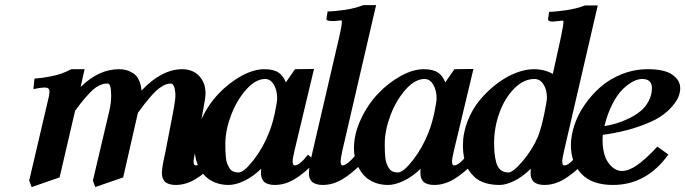

<svg xmlns="http://www.w3.org/2000/svg" viewBox="-20 -718 2706 758"><path d="M632.8 -116.7 663.6 -276.4Q672.4 -321.8 672.4 -339.8Q672.4 -363.3 667.2 -375.7Q662.1 -388.2 655.8 -388.2Q645.5 -388.2 637 -385.5Q628.4 -382.8 613 -372.8Q597.7 -362.8 575.4 -337.6Q553.2 -312.5 524.4 -272.5L466.3 -17.6L356 20.5L346.7 -4.9L411.6 -280.3Q418.9 -311.5 418.9 -339.8Q418.9 -388.2 405.3 -388.2Q396.5 -388.2 390.6 -387.2Q384.8 -386.2 372.3 -380.6Q359.9 -375 347.7 -364.3Q335.4 -353.5 316.7 -332Q297.9 -310.5 276.4 -280.3L215.3 -17.6L105 20.5L95.2 -4.9L172.9 -336.9Q175.3 -348.1 175.3 -355Q175.3 -364.7 170.7 -368.7Q166 -372.6 155.3 -372.6Q142.6 -372.6 111.8 -366.2L116.2 -407.7Q137.7 -409.7 147.5 -410.9Q157.2 -412.1 179.7 -416.3Q202.1 -420.4 222.2 -427.5Q242.2 -434.6 261.2 -444.8H314L298.3 -374.5Q369.6 -444.8 449.7 -444.8Q464.8 -444.8 478 -441.4Q491.2 -438 505.1 -429.4Q519 -420.9 527.8 -403.3Q536.6 -385.7 538.6 -360.4Q618.2 -444.8 700.2 -444.8Q722.2 -444.8 741.9 -436Q761.7 -427.2 776.6 -404.8Q791.5 -382.3 791.5 -349.6Q791.5 -333 781.7 -281.7L751.5 -123Q744.1 -90.3 744.1 -81.1Q744.1 -64.9 752.4 -64.9Q771.5 -64.9 804.7 -107.4L835.4 -80.1Q788.1 -31.7 750.2 -9.8Q712.4 12.2 673.8 12.2Q659.2 12.2 648.4 8.8Q637.7 5.4 632.3 0.5Q627 -4.4 623.8 -11.7Q620.6 -19 619.9 -24.4Q619.1 -29.8 619.1 -36.6Q619.1 -56.6 632.8 -116.7Z M1042.5 -195.3Q1056.2 -230 1065.2 -272.7Q1074.2 -315.4 1074.2 -330.6Q1074.2 -361.3 1061 -383.8Q1047.9 -406.2 1026.9 -406.2Q988.8 -406.2 951.4 -363.8Q914.1 -321.3 891.8 -262Q869.6 -202.6 869.6 -150.9Q869.6 -133.3 869.9 -123.3Q870.1 -113.3 871.6 -97.9Q873 -82.5 876.5 -73.5Q879.9 -64.5 885.3 -55.2Q890.6 -45.9 899.9 -41.5Q909.2 -37.1 921.4 -37.1Q942.9 -37.1 980.7 -85.7Q1018.6 -134.3 1042.5 -195.3ZM1010.3 -36.6Q1010.3 -41 1011.2 -51.8Q979 -20.5 944.6 -4.2Q910.2 12.2 882.8 12.2Q853 12.2 829.1 2.4Q805.2 -7.3 790.5 -22.5Q775.9 -37.6 765.9 -57.1Q755.9 -76.7 752 -95.5Q748 -114.3 748 -132.3Q748 -189 775.1 -247.1Q802.2 -305.2 842.8 -347.9Q883.3 -390.6 932.1 -417.7Q981 -444.8 1023.4 -444.8Q1060.5 -444.8 1080.1 -431.2Q1099.6 -417.5 1108.4 -392.6L1144.5 -444.8L1219.7 -445.8L1142.6 -123Q1135.3 -92.3 1135.3 -81.1Q1135.3 -64.9 1143.6 -64.9Q1162.6 -64.9 1195.8 -107.4L1226.6 -80.1Q1179.2 -31.7 1141.4 -9.8Q1103.5 12.2 1064.9 12.2Q1050.3 12.2 1039.6 8.8Q1028.8 5.4 1023.4 0.5Q1018.1 -4.4 1014.9 -11.7Q1011.7 -19 1011 -24.4Q1010.3 -29.8 1010.3 -36.6Z M1213.4 -116.7 1320.3 -576.7Q1329.6 -617.2 1329.6 -630.4Q1329.6 -637.7 1327.1 -637.7Q1322.8 -637.7 1313.5 -636.2Q1303.2 -634.8 1294.4 -634.8Q1268.6 -634.8 1268.6 -642.6Q1268.6 -644.5 1273.4 -672.9Q1297.4 -672.9 1339.4 -678.7Q1381.3 -684.6 1414.1 -697.8H1464.8L1331.5 -123Q1324.7 -91.3 1324.7 -81.1Q1324.7 -64.9 1332.5 -64.9Q1341.3 -64.9 1355.2 -76.2Q1369.1 -87.4 1385.3 -107.4L1415.5 -80.1Q1368.7 -31.7 1330.8 -9.8Q1293 12.2 1254.4 12.2Q1239.7 12.2 1229 8.8Q1218.3 5.4 1212.6 0.5Q1207 -4.4 1203.9 -11.7Q1200.7 -19 1200.2 -24.4Q1199.7 -29.8 1199.7 -36.6Q1199.7 -57.6 1213.4 -116.7Z M1671.9 -195.3Q1685.5 -230 1694.6 -272.7Q1703.6 -315.4 1703.6 -330.6Q1703.6 -361.3 1690.4 -383.8Q1677.2 -406.2 1656.2 -406.2Q1618.2 -406.2 1580.8 -363.8Q1543.5 -321.3 1521.2 -262Q1499 -202.6 1499 -150.9Q1499 -133.3 1499.3 -123.3Q1499.5 -113.3 1501 -97.9Q1502.4 -82.5 1505.9 -73.5Q1509.3 -64.5 1514.6 -55.2Q1520 -45.9 1529.3 -41.5Q1538.6 -37.1 1550.8 -37.1Q1572.3 -37.1 1610.1 -85.7Q1647.9 -134.3 1671.9 -195.3ZM1639.6 -36.6Q1639.6 -41 1640.6 -51.8Q1608.4 -20.5 1574 -4.2Q1539.6 12.2 1512.2 12.2Q1482.4 12.2 1458.5 2.4Q1434.6 -7.3 1419.9 -22.5Q1405.3 -37.6 1395.3 -57.1Q1385.3 -76.7 1381.3 -95.5Q1377.4 -114.3 1377.4 -132.3Q1377.4 -189 1404.5 -247.1Q1431.6 -305.2 1472.2 -347.9Q1512.7 -390.6 1561.5 -417.7Q1610.4 -444.8 1652.8 -444.8Q1689.9 -444.8 1709.5 -431.2Q1729 -417.5 1737.8 -392.6L1773.9 -444.8L1849.1 -445.8L1772 -123Q1764.6 -92.3 1764.6 -81.1Q1764.6 -64.9 1772.9 -64.9Q1792 -64.9 1825.2 -107.4L1856 -80.1Q1808.6 -31.7 1770.8 -9.8Q1732.9 12.2 1694.3 12.2Q1679.7 12.2 1668.9 8.8Q1658.2 5.4 1652.8 0.5Q1647.5 -4.4 1644.3 -11.7Q1641.1 -19 1640.4 -24.4Q1639.6 -29.8 1639.6 -36.6Z M2139.2 -333.5Q2139.2 -363.8 2125.5 -385Q2111.8 -406.2 2090.3 -406.2Q2046.9 -406.2 2009.3 -367.7Q1971.7 -329.1 1951.2 -271.2Q1930.7 -213.4 1930.7 -154.3Q1930.7 -129.9 1932.4 -112.8Q1934.1 -95.7 1939.2 -76.4Q1944.3 -57.1 1956.5 -47.1Q1968.8 -37.1 1987.3 -37.1Q2005.4 -37.1 2043.9 -82.5Q2082.5 -127.9 2104.5 -180.2Q2117.7 -215.8 2128.4 -267.3Q2139.2 -318.8 2139.2 -333.5ZM2075.7 -51.8Q2040.5 -18.1 2008.5 -2.9Q1976.6 12.2 1952.6 12.2Q1920.4 12.2 1895 4.2Q1869.6 -3.9 1854.5 -18.1Q1839.4 -32.2 1829.3 -47.6Q1819.3 -63 1814.9 -82.5Q1810.5 -102.1 1809.1 -115.5Q1807.6 -128.9 1807.6 -143.6Q1807.6 -193.4 1826.4 -241Q1845.2 -288.6 1875.5 -324.5Q1905.8 -360.4 1942.6 -388.2Q1979.5 -416 2017.1 -430.4Q2054.7 -444.8 2086.9 -444.8Q2129.4 -444.8 2162.6 -426.3L2195.3 -575.2Q2204.6 -621.1 2204.6 -630.4Q2204.6 -636.7 2202.1 -636.7Q2165 -632.8 2162.6 -632.8Q2143.6 -632.8 2143.6 -641.6Q2143.6 -643.1 2145.5 -655Q2147.5 -667 2147.9 -671.4Q2171.4 -671.4 2213.9 -677.5Q2256.3 -683.6 2289.1 -696.3H2339.8L2207 -123Q2199.7 -91.3 2199.7 -81.1Q2199.7 -64.9 2208 -64.9Q2227.1 -64.9 2260.3 -107.4L2291 -80.1Q2243.7 -31.7 2205.8 -9.8Q2168 12.2 2129.4 12.2Q2114.7 12.2 2104 8.8Q2093.3 5.4 2087.9 0.5Q2082.5 -4.4 2079.3 -11.7Q2076.2 -19 2075.4 -24.4Q2074.7 -29.8 2074.7 -36.6Q2074.7 -41 2075.7 -51.8Z M2553.7 -370.6Q2553.7 -406.2 2515.1 -406.2Q2499 -406.2 2479.7 -396.5Q2460.4 -386.7 2439.2 -366.5Q2418 -346.2 2398.2 -308.1Q2378.4 -270 2366.2 -220.2Q2390.6 -224.1 2414.3 -231.2Q2438 -238.3 2463.9 -251Q2489.7 -263.7 2509 -279.5Q2528.3 -295.4 2541 -319.3Q2553.7 -343.3 2553.7 -370.6ZM2665.5 -369.6Q2665.5 -356 2660.2 -339.8Q2654.8 -323.7 2635.5 -300Q2616.2 -276.4 2585 -256.1Q2553.7 -235.8 2495.1 -216.1Q2436.5 -196.3 2359.9 -185.5Q2358.9 -178.2 2358.9 -166.5Q2358.9 -106.4 2382.3 -74.7Q2405.8 -43 2435.5 -43Q2462.4 -43 2495.8 -66.4Q2529.3 -89.8 2575.2 -139.2L2618.7 -107.9Q2532.2 12.2 2399.9 12.2Q2317.4 12.2 2275.6 -31.5Q2233.9 -75.2 2233.9 -144.5Q2233.9 -182.6 2247.8 -224.4Q2261.7 -266.1 2288.8 -305.2Q2315.9 -344.2 2351.8 -375.5Q2387.7 -406.7 2436.3 -425.8Q2484.9 -444.8 2537.6 -444.8Q2604 -444.8 2634.8 -422.9Q2665.5 -400.9 2665.5 -369.6Z"/></svg>

Font: LL
Style: Bold Italic
Weight: 700
Italic angle: -11.5°
Designer: Philipp H. Poll
Foundry: Philipp H. Poll
Version: Version 2.7.x